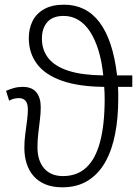

<svg xmlns="http://www.w3.org/2000/svg" viewBox="-20 -790 599 820"><path d="M254 -770Q300 -770 338 -751.5Q376 -733 404.5 -695.5Q433 -658 452 -601.5Q471 -545 480 -468H545V-419H484Q485 -408 485 -394Q485 -380 485 -367Q485 -288 472 -219.5Q459 -151 430.5 -99.5Q402 -48 356 -19Q310 10 246 10Q205 10 174.5 -2.5Q144 -15 124 -37.5Q104 -60 94 -91Q84 -122 84 -159Q84 -188 88 -218Q92 -248 95.5 -275Q99 -302 99 -321Q99 -349 88.5 -360Q78 -371 61 -371Q49 -371 38 -368Q27 -365 19 -360L6 -402Q21 -409 39 -414Q57 -419 77 -419Q116 -419 135 -396Q154 -373 154 -332Q154 -307 150.5 -278.5Q147 -250 143.5 -220.5Q140 -191 140 -161Q140 -104 168.5 -71Q197 -38 249 -38Q309 -38 348.5 -74.5Q388 -111 407.5 -184.5Q427 -258 427 -367Q427 -380 426.5 -394Q426 -408 425 -419Q315 -420 243.5 -445.5Q172 -471 137.5 -517.5Q103 -564 103 -627Q103 -668 119 -700Q135 -732 168.5 -751Q202 -770 254 -770ZM252 -722Q205 -722 182 -695.5Q159 -669 159 -625Q159 -576 187 -541Q215 -506 273 -487.5Q331 -469 421 -468Q415 -528 400.5 -575Q386 -622 364.5 -655Q343 -688 314.5 -705Q286 -722 252 -722Z"/></svg>

Font: Noto Sans Display Light
Style: Regular
Weight: 300
Designer: Monotype Design Team
Foundry: Monotype Imaging Inc.
Version: Version 2.003